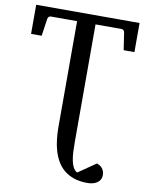

<svg xmlns="http://www.w3.org/2000/svg" viewBox="-97 -739 793 1037"><g transform="rotate(10 299.5 -221.0)"><path d="M350.1 21Q350.1 49.8 351.3 75.7Q352.5 101.6 356.7 122.8Q360.8 144 368.9 159.7Q377 175.3 391.1 183.1L488.3 116.2Q495.6 118.7 503.2 123Q510.7 127.4 516.6 134.3Q522.5 141.1 526.4 150.6Q530.3 160.2 530.3 172.9Q530.3 187 524.2 197.8Q518.1 208.5 507.8 215.3Q497.6 222.2 483.9 225.6Q470.2 229 455.1 229Q413.1 229 381.6 218.3Q350.1 207.5 327.1 188.7Q304.2 169.9 289.1 144Q273.9 118.2 265.1 88.1Q256.3 58.1 252.7 24.9Q249 -8.3 249 -42V-622.1H105Q98.1 -622.1 93.5 -617.4Q88.9 -612.8 87.9 -605L74.2 -511.2H16.1V-670.9H583V-511.2H523.9L509.8 -605Q508.3 -612.8 504.2 -617.4Q500 -622.1 493.2 -622.1H350.1Z"/></g></svg>

Font: Charis SIL Afr
Style: Regular
Weight: 400
Foundry: SIL International
Version: Version 5.000